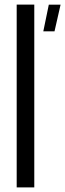

<svg xmlns="http://www.w3.org/2000/svg" viewBox="-20 -820 285 840"><path d="M53 0V-800H130V0ZM169.5 -683 193.5 -799.5H245L218.5 -683Z"/></svg>

Font: Big Shoulders Stencil Display Thin Medium
Style: Regular
Weight: 500
Version: Version 2.001